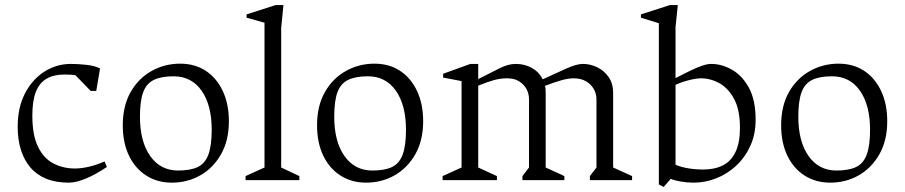

<svg xmlns="http://www.w3.org/2000/svg" viewBox="-20 -713 3582 760"><path d="M253 10Q201 10 163 -5.5Q125 -21 100 -50.5Q75 -80 62.5 -120.5Q50 -161 50 -211Q50 -287 78.5 -342.5Q107 -398 155 -429Q203 -460 261 -460Q287 -460 321 -456.5Q355 -453 376 -442L361 -353H339L279 -415Q272 -417 256 -417.5Q240 -418 234 -418Q193 -418 164.5 -401.5Q136 -385 122 -349.5Q108 -314 108 -255Q108 -178 130.5 -132Q153 -86 191.5 -66Q230 -46 277 -46Q303 -46 334 -53.5Q365 -61 394 -74L403 -52Q382 -38 361.5 -26.5Q341 -15 322 -7Q303 1 285.5 5.5Q268 10 253 10Z M660 10Q603 10 559 -18Q515 -46 490.5 -97Q466 -148 466 -217Q466 -294 497 -348.5Q528 -403 580 -432Q632 -461 693 -461Q751 -461 794 -433Q837 -405 861.5 -353.5Q886 -302 886 -233Q886 -157 855 -102.5Q824 -48 773 -19Q722 10 660 10ZM685 -38Q734 -38 763 -52Q792 -66 805 -101.5Q818 -137 818 -199Q818 -297 778 -354Q738 -411 667 -411Q619 -411 589.5 -397Q560 -383 547 -348.5Q534 -314 534 -251Q534 -153 574.5 -95.5Q615 -38 685 -38Z M952 0V-16L1027 -50V-623L956 -643V-656L1071 -693H1102L1093 -602V-50L1165 -16V0Z M1429 10Q1372 10 1328 -18Q1284 -46 1259.5 -97Q1235 -148 1235 -217Q1235 -294 1266 -348.5Q1297 -403 1349 -432Q1401 -461 1462 -461Q1520 -461 1563 -433Q1606 -405 1630.5 -353.5Q1655 -302 1655 -233Q1655 -157 1624 -102.5Q1593 -48 1542 -19Q1491 10 1429 10ZM1454 -38Q1503 -38 1532 -52Q1561 -66 1574 -101.5Q1587 -137 1587 -199Q1587 -297 1547 -354Q1507 -411 1436 -411Q1388 -411 1358.5 -397Q1329 -383 1316 -348.5Q1303 -314 1303 -251Q1303 -153 1343.5 -95.5Q1384 -38 1454 -38Z M1732 0V-16L1807 -50V-392L1734 -406V-421L1842 -460H1873V-400Q1923 -425 1957 -442.5Q1991 -460 2022 -460Q2057 -460 2085.5 -444Q2114 -428 2128 -399Q2184 -425 2223.5 -442.5Q2263 -460 2287 -460Q2317 -460 2344.5 -446.5Q2372 -433 2389.5 -407.5Q2407 -382 2407 -346V-50L2482 -16V0H2315V-16L2341 -50V-320Q2341 -342 2330.5 -360.5Q2320 -379 2300 -391Q2280 -403 2251 -403Q2229 -403 2201 -395Q2173 -387 2137 -373Q2139 -367 2139.5 -360.5Q2140 -354 2140 -346V-50L2214 -16V0H2048V-16L2074 -50V-320Q2074 -342 2064 -360.5Q2054 -379 2035 -391Q2016 -403 1988 -403Q1961 -403 1935.5 -396Q1910 -389 1873 -374V-50L1947 -16V0Z M2588 17V-621L2517 -643V-656L2632 -693H2663L2654 -606V-404Q2687 -421 2713 -433.5Q2739 -446 2759.5 -453Q2780 -460 2795 -460Q2837 -460 2877.5 -437Q2918 -414 2944.5 -365.5Q2971 -317 2971 -239Q2971 -182 2950.5 -136.5Q2930 -91 2895 -58Q2860 -25 2816 -7.5Q2772 10 2725 10Q2699 10 2674 5.5Q2649 1 2635 -5L2607 27ZM2654 -61Q2674 -52 2703 -47Q2732 -42 2764 -42Q2809 -42 2841.5 -58.5Q2874 -75 2891.5 -111.5Q2909 -148 2909 -207Q2909 -279 2885.5 -322Q2862 -365 2827 -384Q2792 -403 2755 -403Q2735 -403 2704.5 -395Q2674 -387 2654 -377Z M3266 10Q3209 10 3165 -18Q3121 -46 3096.5 -97Q3072 -148 3072 -217Q3072 -294 3103 -348.5Q3134 -403 3186 -432Q3238 -461 3299 -461Q3357 -461 3400 -433Q3443 -405 3467.5 -353.5Q3492 -302 3492 -233Q3492 -157 3461 -102.5Q3430 -48 3379 -19Q3328 10 3266 10ZM3291 -38Q3340 -38 3369 -52Q3398 -66 3411 -101.5Q3424 -137 3424 -199Q3424 -297 3384 -354Q3344 -411 3273 -411Q3225 -411 3195.5 -397Q3166 -383 3153 -348.5Q3140 -314 3140 -251Q3140 -153 3180.5 -95.5Q3221 -38 3291 -38Z"/></svg>

Font: Ancizar Serif Light
Style: Regular
Weight: 300
Designer: Cesar Puertas, Viviana Monsalve, Julian Moncada, Julian Prieto, Jose Castro, Felipe Aragon, Mariel Hernandez, Sara Alarc
Version: Version 8.100